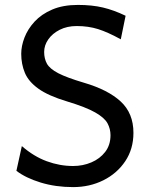

<svg xmlns="http://www.w3.org/2000/svg" viewBox="-20 -745 614 777"><path d="M488.3 -681.2 468.8 -585.9Q416.5 -614.7 377 -627.2Q337.4 -639.6 290.5 -639.6Q251.5 -639.6 221.7 -624.5Q191.9 -609.4 175.3 -585.4Q158.7 -561.5 158.7 -534.7Q158.7 -507.8 169.9 -487.3Q181.2 -466.8 215.8 -448.7Q250.5 -430.7 319.8 -410.2Q417 -381.8 468.5 -334.2Q520 -286.6 520 -207.5Q520 -142.1 486.8 -92.5Q453.6 -43 398.2 -15.4Q342.8 12.2 275.9 12.2Q205.1 12.2 144.5 -6.3Q84 -24.9 46.4 -53.7L68.4 -153.8Q116.7 -111.8 169.2 -92.5Q221.7 -73.2 275.9 -73.2Q315.4 -73.2 349.9 -87.9Q384.3 -102.5 405.8 -130.4Q427.2 -158.2 427.2 -197.8Q427.2 -223.6 415 -246.1Q402.8 -268.6 365.2 -290Q327.6 -311.5 251.5 -334.5Q175.3 -357.4 135.3 -386.2Q95.2 -415 80.6 -450.4Q65.9 -485.8 65.9 -527.3Q65.9 -558.6 79.1 -593Q92.3 -627.4 119.9 -657.5Q147.5 -687.5 191.2 -706.3Q234.9 -725.1 295.4 -725.1Q352.1 -725.1 396.5 -714.6Q440.9 -704.1 488.3 -681.2Z"/></svg>

Font: Kanchenjunga
Style: Regular
Weight: 400
Designer: Becca Hirsbrunner Spalinger
Foundry: SIL International
Version: Version 2.001